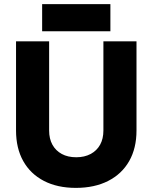

<svg xmlns="http://www.w3.org/2000/svg" viewBox="-20 -901 742 934"><path d="M349 13Q259 13 193.5 -21Q128 -55 93 -117.5Q58 -180 58 -266V-700H219V-266Q219 -226 235 -197Q251 -168 280.5 -152Q310 -136 351 -136Q391 -136 421 -152Q451 -168 467 -197Q483 -226 483 -266V-700H644V-266Q644 -180 608.5 -117.5Q573 -55 506.5 -21Q440 13 349 13ZM185 -749V-881H517V-749Z"/></svg>

Font: Figtree Light ExtraBold
Style: Regular
Weight: 800
Version: Version 2.001;gftools[0.9.30]